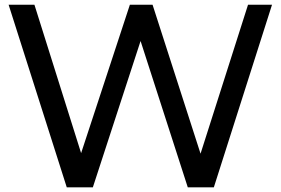

<svg xmlns="http://www.w3.org/2000/svg" viewBox="-20 -798 1196 818"><path d="M891.1 0H780L578.9 -623.3L375.6 0H264.4L16.7 -777.8H126.7L325.6 -145.6L533.3 -777.8H630L834.4 -143.3L1036.7 -777.8H1138.9Z"/></svg>

Font: Paperlogy 5 Medium
Style: Regular
Weight: 500
Designer: redesigned by Lee Juim, glyphs from Gmarket Sans & Montserrat
Foundry: PT&
Version: Version 1.001